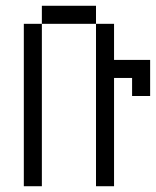

<svg xmlns="http://www.w3.org/2000/svg" viewBox="-20 -645 540 665"><path d="M312.5 -562.5H125V-625H312.5ZM62.5 -562.5H125V0H62.5ZM312.5 -562.5H375V-437.5H500V-312.5H437.5V-375H375V0H312.5Z"/></svg>

Font: 寒蝉点阵体 16px
Style: Regular
Weight: 400
Designer: Designed by Warren2060
Foundry: ChillType
Version: Version 1.000